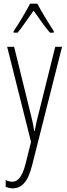

<svg xmlns="http://www.w3.org/2000/svg" viewBox="-20 -877 367 1046"><path d="M183 -857H144C121 -813 78 -741 54 -707V-699H76C102 -730 137 -783 163 -819C191 -780 224 -731 252 -699H273V-707C257 -731 208 -810 183 -857ZM19 -622 149 -104 119 17C99 93 74 113 47 113C35 113 21 109 11 104V141C24 146 35 149 49 149C97 149 132 116 155 23L318 -622H281L189 -253C182 -227 176 -202 169 -163H166C163 -182 163 -193 148 -252L57 -622Z"/></svg>

Font: Noto Sans Kannada UI ExtraCondensed ExtraLight
Style: Regular
Weight: 200
Width: 2
Designer: Jelle Bosma - Monotype Design Team
Foundry: Monotype Imaging Inc.
Version: Version 2.005